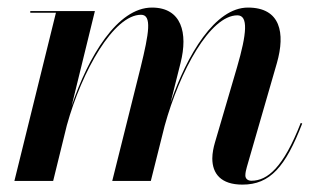

<svg xmlns="http://www.w3.org/2000/svg" viewBox="-20 -490 862 520"><path d="M388.5 0 426 -149.5C467 -298 549 -448.5 623 -448.5C653 -448.5 648.5 -399 622 -308L562 -103.5C558.5 -91.5 555 -75.5 555 -61C555 -19.5 578.5 10 636.5 10C711.5 10 753 -38 798.5 -155.5L794.5 -157C747.5 -36.5 704.5 -0.5 661 -0.5C650.5 -0.5 644.5 -6.5 644.5 -15C644.5 -22 646.5 -30.5 648.5 -37.5L730 -319.5C753 -400.5 740 -469.5 651.5 -469.5C562.5 -469.5 487 -342.5 442 -212L469 -319.5C489.5 -400.5 472 -469.5 391.5 -469.5C297.5 -469.5 219 -336 174 -203L237 -460H62V-455.5H131.5L19 0H124L161 -150.5C202 -298.5 288 -450 362 -450C392 -450 383.5 -400 361 -308L284 0Z"/></svg>

Font: Bodoni* 36pt Medium
Style: Italic
Weight: 500
Italic angle: -13°
Version: Version 2.3